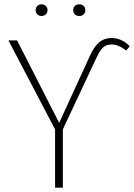

<svg xmlns="http://www.w3.org/2000/svg" viewBox="-20 -869 621 889"><path d="M152.5 -841Q160 -849 172 -849Q184 -849 192 -841.5Q200 -834 200 -822Q200 -810 192 -802.5Q184 -795 172 -795Q160 -795 152.5 -803Q145 -811 145 -822Q145 -833 152.5 -841ZM326.5 -841.5Q334 -849 347 -849Q360 -849 367.5 -841.5Q375 -834 375 -822Q375 -810 367.5 -802.5Q360 -795 347 -795Q334 -795 326.5 -802.5Q319 -810 319 -822Q319 -834 326.5 -841.5ZM235 0V-270L19 -682H59L254 -300L397 -612Q416 -654 439.5 -673.5Q463 -693 497 -693Q543 -693 581 -655L564 -635Q529 -663 498 -663Q473 -663 458 -650Q443 -637 425 -598L271 -270V0Z"/></svg>

Font: Fira Sans UltraLight
Style: Regular
Weight: 200
Designer: Carrois Corporate & Edenspiekermann AG
Foundry: Carrois Corporate GbR & Edenspiekermann AG
Version: Version 4.106;PS 004.106;hotconv 1.0.70;makeotf.lib2.5.58329